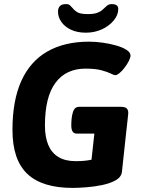

<svg xmlns="http://www.w3.org/2000/svg" viewBox="-20 -912 712 940"><path d="M416 -708Q448 -708 483.5 -703Q519 -698 550 -689Q581 -680 600 -667.5Q619 -655 619 -640Q619 -630 611 -614Q603 -598 591 -582Q579 -566 566 -555Q553 -544 544 -544Q538 -544 522 -552Q506 -560 476.5 -568Q447 -576 399 -576Q303 -576 251.5 -506.5Q200 -437 200 -298Q200 -241 216.5 -202Q233 -163 266.5 -143Q300 -123 350 -123Q371 -123 389.5 -124.5Q408 -126 428 -130L442 -258H355Q329 -258 329 -298Q329 -337 337 -363Q345 -389 367 -389H571Q591 -389 599.5 -382Q608 -375 608 -358Q608 -355 604.5 -324Q601 -293 596 -247.5Q591 -202 586 -154.5Q581 -107 577 -71Q574 -45 546.5 -29.5Q519 -14 480 -6Q441 2 401.5 5Q362 8 336 8Q186 8 113.5 -61Q41 -130 41 -276Q41 -420 84.5 -516Q128 -612 212 -660Q296 -708 416 -708ZM527 -892Q559 -892 559 -868Q559 -839 537 -812Q515 -785 479 -768.5Q443 -752 400 -752Q358 -752 327.5 -766.5Q297 -781 280.5 -804.5Q264 -828 264 -855Q264 -873 273.5 -882.5Q283 -892 303 -892Q316 -892 322 -886.5Q328 -881 334 -874Q342 -863 357 -853Q372 -843 410 -843Q439 -843 455.5 -849Q472 -855 481 -863.5Q490 -872 498 -879Q503 -884 509.5 -888Q516 -892 527 -892Z"/></svg>

Font: Asap VF Beta
Style: Italic
Weight: 400
Italic angle: -6°
Designer: Pablo Cosgaya
Foundry: Pablo Cosgaya
Version: Version 1.007